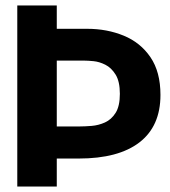

<svg xmlns="http://www.w3.org/2000/svg" viewBox="-20 -680 621 700"><path d="M43 0V-660H187V-575H298Q370 -575 431 -550Q492 -525 528.5 -471.5Q565 -418 565 -334Q565 -220 488.5 -161Q412 -102 267 -102H187V0ZM288 -459H187V-219H271Q289 -219 314 -221Q339 -223 362.5 -233.5Q386 -244 401.5 -268.5Q417 -293 417 -338Q417 -383 401.5 -408Q386 -433 364 -444Q342 -455 321 -457Q300 -459 288 -459Z"/></svg>

Font: Bricolage Grotesque 96pt Bricolage Grotesque 48pt Regular
Style: Bold
Weight: 700
Designer: Mathieu Triay
Foundry: Atelier Triay
Version: Version 1.001; ttfautohint (v1.8.4.7-5d5b);gftools[0.9.33.de